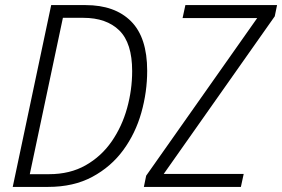

<svg xmlns="http://www.w3.org/2000/svg" viewBox="-20 -734 1108 754"><path d="M30 0 181 -714H316Q431 -714 494.5 -650.5Q558 -587 558 -456Q558 -373 535 -291.5Q512 -210 464 -144.5Q416 -79 342.5 -39.5Q269 0 169 0ZM173 -50Q255 -50 316.5 -85Q378 -120 418.5 -178.5Q459 -237 479 -309Q499 -381 499 -455Q499 -565 448.5 -614.5Q398 -664 307 -664H227L97 -50ZM545 0 554 -44 990 -663H697L708 -714H1068L1059 -670L623 -51H937L926 0Z"/></svg>

Font: Noto Sans SemiCondensed Light
Style: Italic
Weight: 300
Width: 4
Italic angle: -12°
Designer: Monotype Design Team
Foundry: Monotype Imaging Inc.
Version: Version 2.013; ttfautohint (v1.8.4.7-5d5b)